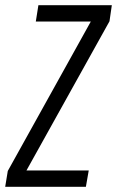

<svg xmlns="http://www.w3.org/2000/svg" viewBox="-49 -720 451 740"><path d="M-29 0 -19 -61 301 -637H89L99 -700H382L373 -638L53 -63H293L282 0Z"/></svg>

Font: Georama Condensed
Style: Italic
Weight: 400
Width: 3
Italic angle: -9°
Designer: Jean-Baptiste Levee
Foundry: Production Type
Version: Version 1.000